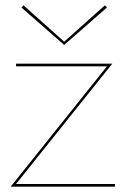

<svg xmlns="http://www.w3.org/2000/svg" viewBox="-20 -698 470 718"><path d="M220 -542 372 -678 380 -670 220 -530 60 -670 68 -678ZM380 -450H40V-460H400L40 -10H410V0H20Z"/></svg>

Font: Jost* Hairline
Style: Regular
Weight: 100
Version: Version 3.7